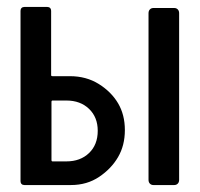

<svg xmlns="http://www.w3.org/2000/svg" viewBox="-20 -532 574 552"><path d="M184 0H50Q45 0 42 -3Q39 -6 39 -11V-501Q39 -506 42 -509Q45 -512 50 -512H116Q121 -512 124 -509Q127 -506 127 -501V-316Q127 -313 131 -313H181Q228 -313 264 -290.5Q300 -268 319.5 -235Q339 -202 339 -158Q339 -114 319.5 -80.5Q300 -47 265 -23.5Q230 0 184 0ZM171 -243H131Q128 -243 128 -239V-72Q128 -68 131 -68H171Q211 -68 236 -92Q261 -116 261 -156Q261 -195 236 -219Q211 -243 171 -243ZM407 -15V-494Q407 -501 411 -505Q415 -509 421 -509H481Q487 -509 491 -505Q495 -501 495 -494V-15Q495 -8 491 -4Q487 0 481 0H421Q415 0 411 -4Q407 -8 407 -15Z"/></svg>

Font: Barlow_Medium_SS
Style: Regular
Weight: 500
Designer: Jeremy Tribby
Foundry: Jeremy Tribby
Version: Version 1.101 August 23, 2024